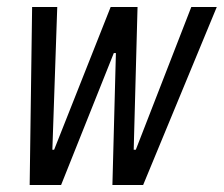

<svg xmlns="http://www.w3.org/2000/svg" viewBox="-20 -530 641 550"><path d="M65 0 72 -510H144L130 -101H135L297 -510H374L363 -101H369L528 -510H601L390 0H302L312 -378H306L155 0Z"/></svg>

Font: Saira Condensed
Style: Italic
Weight: 400
Width: 3
Italic angle: -12°
Designer: Hector Gatti with collaboration of the Omnibus-Type team
Foundry: Omnibus-Type
Version: Version 1.100